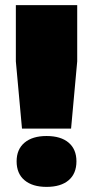

<svg xmlns="http://www.w3.org/2000/svg" viewBox="-20 -724 364 751"><path d="M282 -704V-484L258 -221H66L42 -484V-704ZM162 -192Q218 -192 248.5 -166Q279 -140 279 -93Q279 -45 248.5 -19Q218 7 162 7Q107 7 76 -19Q45 -45 45 -93Q45 -140 76 -166Q107 -192 162 -192Z"/></svg>

Font: Prodigy Sans Black
Style: Regular
Weight: 900
Designer: Wei Huang
Foundry: Wei Huang
Version: Version 1.003; ttfautohint (v1.8.3)